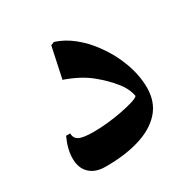

<svg xmlns="http://www.w3.org/2000/svg" viewBox="-124 -600 719 734"><g transform="rotate(-30 236.0 -233.0)"><path d="M162 -347 191 -483 206 -489Q247 -476 283 -447Q319 -418 347 -380Q384 -331 405.5 -273Q427 -215 427 -160Q427 -97 390 -56Q353 -15 287 4.5Q221 24 135 23Q93 22 69 -1.5Q45 -25 45 -67Q45 -107 67 -155H85Q85 -134 102 -124.5Q119 -115 168 -115Q197 -115 230 -118.5Q263 -122 293.5 -128Q324 -134 345.5 -140.5Q367 -147 373 -154Q367 -189 339.5 -222.5Q312 -256 277 -285Q252 -306 222 -321.5Q192 -337 162 -347Z"/></g></svg>

Font: Bona Nova SC
Style: Bold
Weight: 700
Designer: Mateusz Machalski
Foundry: Capitalics
Version: Version 4.001; ttfautohint (v1.8.4.7-5d5b)